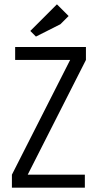

<svg xmlns="http://www.w3.org/2000/svg" viewBox="-20 -867 457 887"><path d="M50 -650H377V-590L108 -60H372V0H35V-60L304 -590H50ZM259 -755 146 -698 120 -724 243 -847 297 -793Z"/></svg>

Font: Unica One
Style: Regular
Weight: 400
Designer: Eduardo Rodriguez Tunni
Foundry: Eduardo Rodriguez Tunni
Version: Version 2.000; ttfautohint (v1.8.4.7-5d5b);gftools[0.9.23]